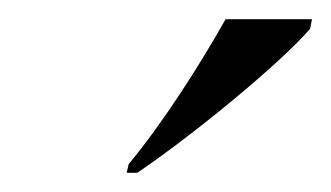

<svg xmlns="http://www.w3.org/2000/svg" viewBox="-20 -786 345 200"><path d="M114 -615 112 -606H123C182 -646 272 -720 303 -756L305 -766H215C188 -718 149 -657 114 -615Z"/></svg>

Font: Noto Serif Display SemiCondensed
Style: Italic
Weight: 400
Width: 4
Italic angle: -12°
Designer: Monotype Design Team
Foundry: Monotype Imaging Inc.
Version: Version 2.009